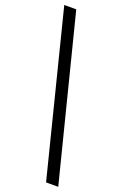

<svg xmlns="http://www.w3.org/2000/svg" viewBox="-168 -808 623 978"><g transform="rotate(20 144.0 -319.5)"><path d="M222 121 0 -760H65L288 121Z"/></g></svg>

Font: Noto Serif Bengali
Style: Bold
Weight: 700
Designer: Juan Bruce, Universal Thirst, Indian Type Foundry and the Monotype Design Team.
Foundry: Monotype Imaging Inc.
Version: Version 2.003; ttfautohint (v1.8.4.7-5d5b)